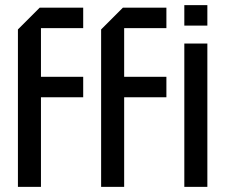

<svg xmlns="http://www.w3.org/2000/svg" viewBox="-20 -730 880 750"><path d="M50 0V-615L135 -700H305V-620H140V-430H305V-350H140V0ZM375 0V-615L460 -700H630V-620H465V-430H630V-350H465V0ZM700 0V-560H790V0ZM700 -630V-710H790V-630Z"/></svg>

Font: Tektur SemiCondensed
Style: Regular
Weight: 400
Width: 4
Designer: Adam Jagosz
Foundry: Adam Jagosz
Version: Version 1.005;gftools[0.9.30]